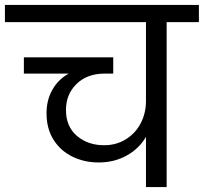

<svg xmlns="http://www.w3.org/2000/svg" viewBox="-47 -760 828 780"><path d="M761 -670H630V0H546V-204Q518 -156 467.5 -128Q417 -100 354 -100Q295 -100 246.5 -124Q198 -148 170 -193Q142 -238 142 -300Q142 -353 165.5 -395Q189 -437 232 -461H50V-527H413V-461H378Q307 -461 264 -419Q221 -377 221 -313Q221 -246 265.5 -208Q310 -170 376 -170Q425 -170 464 -194Q503 -218 524.5 -259Q546 -300 546 -350V-670H-27V-740H761Z"/></svg>

Font: A Bank Premium Regular
Style: Regular
Weight: 400
Designer: Ninad Kale (Devanagari), Jonny Pinhorn (Latin), Htun Naung (Myanmar)
Foundry: Indian Type Foundry
Version: 4.004